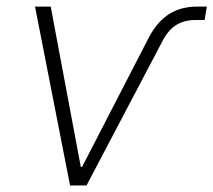

<svg xmlns="http://www.w3.org/2000/svg" viewBox="-20 -566 651 586"><path d="M193.8 0 86.9 -545.9H134.8L226.6 -56.6H230.5L434.6 -452.1Q459.5 -499.5 495.6 -522.7Q531.7 -545.9 582.5 -545.9H611.3L604.5 -504.9H575.7Q542.5 -504.9 518.3 -490Q494.1 -475.1 477.1 -442.9L244.1 0Z"/></svg>

Font: Inter ExtraLight
Style: Italic
Weight: 250
Italic angle: -9.3988°
Designer: Rasmus Andersson
Foundry: rsms
Version: Version 4.001;git-66647c0bb